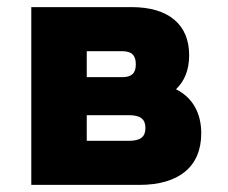

<svg xmlns="http://www.w3.org/2000/svg" viewBox="-20 -520 640 540"><path d="M68 0H372C484 0 546 -52 546 -145C546 -203 521 -246 475 -269C499 -292 512 -323 512 -365C512 -451 454 -500 350 -500H68ZM224 -124V-196H343C375 -196 389 -185 389 -160C389 -135 375 -124 343 -124ZM224 -303V-376H324C350 -376 362 -365 362 -339C362 -314 350 -303 324 -303Z"/></svg>

Font: LT Wave Mono Black
Style: Regular
Weight: 900
Designer: Daniel Lyons
Version: Version 2.5 (Glyphs App)